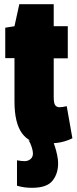

<svg xmlns="http://www.w3.org/2000/svg" viewBox="-20 -675 365 915"><path d="M192 10Q122 10 85.5 -39Q49 -88 49 -192V-398H5V-543L49 -550L72 -655H236V-550H303V-397H236V-213Q236 -182 243.5 -173Q251 -164 263 -164Q277 -164 298 -169L325 -16Q290 1 255 5.5Q220 10 192 10ZM61 89Q83 93 97 93Q113 93 125 83.5Q137 74 137 56Q137 45 131 25.5Q125 6 116 -6H230Q236 5 242 24Q248 43 252.5 64.5Q257 86 257 103Q257 153 230 186.5Q203 220 133 220Q115 220 98 218Q81 216 61 210Z"/></svg>

Font: Georama Condensed Black
Style: Regular
Weight: 900
Width: 3
Designer: Jean-Baptiste Levee
Foundry: Production Type
Version: Version 1.000